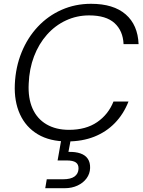

<svg xmlns="http://www.w3.org/2000/svg" viewBox="-20 -732 750 1010"><path d="M334 12Q242 12 179 -25.5Q116 -63 85 -131Q54 -199 58 -289Q62 -379 93.5 -456.5Q125 -534 179 -591.5Q233 -649 304.5 -680.5Q376 -712 459 -712Q577 -712 641 -656.5Q705 -601 709 -500H630Q627 -570 582.5 -610.5Q538 -651 449 -651Q384 -651 327 -624.5Q270 -598 227 -549.5Q184 -501 159 -435.5Q134 -370 131 -292Q127 -216 151 -161.5Q175 -107 224.5 -78Q274 -49 343 -49Q432 -49 491 -89.5Q550 -130 577 -198H656Q630 -132 584.5 -85Q539 -38 476 -13Q413 12 334 12ZM218 258 226 211H312Q352 211 372 196.5Q392 182 393 156Q394 133 379 122.5Q364 112 330 112H283L304 -7H354L340 67Q377 66 403 75Q429 84 442 103.5Q455 123 454 152Q453 182 435.5 206Q418 230 388 244Q358 258 321 258Z"/></svg>

Font: DM Sans 28pt Light
Style: Italic
Weight: 300
Italic angle: -10°
Version: Version 4.004;gftools[0.9.30]